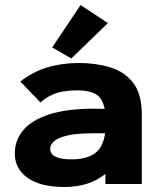

<svg xmlns="http://www.w3.org/2000/svg" viewBox="-20 -733 640 765"><path d="M236 12Q142 12 90.5 -24Q39 -60 39 -122Q39 -173 71.5 -213Q104 -253 174 -276.5Q244 -300 358 -300Q364 -300 374.5 -299.5Q385 -299 397 -299Q388 -344 360.5 -358.5Q333 -373 290 -373Q244 -373 209.5 -363.5Q175 -354 141 -325L61 -408Q110 -447 168.5 -464.5Q227 -482 294 -482Q362 -482 419.5 -464.5Q477 -447 511 -402.5Q545 -358 545 -276V0H400V-40Q367 -14 327 -1Q287 12 236 12ZM180 -141Q180 -98 264 -98Q323 -98 356.5 -121Q390 -144 399 -202Q387 -202 375 -202Q363 -202 355 -202Q283 -202 245.5 -192.5Q208 -183 194 -169Q180 -155 180 -141ZM264 -500 188 -544 301 -713 410 -641Z"/></svg>

Font: Inconsolata Expanded Black
Style: Regular
Weight: 900
Width: 7
Monospace: yes
Designer: Raph Levien, Cyreal, Brenton Simpson
Foundry: Raph Levien, Cyreal, Google
Version: Version 3.001; ttfautohint (v1.8.2.53-6de2)